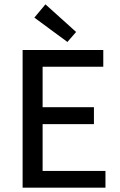

<svg xmlns="http://www.w3.org/2000/svg" viewBox="-20 -863 552 883"><path d="M84 0V-633H455V-556H176V-370H412V-292H176V-77H465V0ZM290 -670 138 -782 189 -843 330 -716Z"/></svg>

Font: Narnoor
Style: Regular
Weight: 400
Designer: S. Sridhar Murthy
Foundry: SIL International
Version: Version 3.000